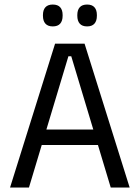

<svg xmlns="http://www.w3.org/2000/svg" viewBox="-20 -833 621 853"><path d="M24.7 0 224.7 -639H355.7L556 0H471.9L296.6 -583H283.9L108.7 0ZM144.3 -188.7V-257.6H435.5V-188.7ZM214.3 -715.7Q192.7 -715.7 181.7 -728Q170.8 -740.2 170.8 -762.9V-766.3Q170.8 -788.7 181.7 -800.7Q192.7 -812.8 214.3 -812.8Q236.7 -812.8 247.4 -800.7Q258.2 -788.7 258.2 -766.3V-762.9Q258.2 -740.2 247.4 -728Q236.7 -715.7 214.3 -715.7ZM367 -715.7Q345 -715.7 334.3 -728Q323.5 -740.2 323.5 -762.9V-766.3Q323.5 -788.7 334.3 -800.7Q345 -812.8 367 -812.8Q388.9 -812.8 399.6 -800.7Q410.4 -788.7 410.4 -766.3V-762.9Q410.4 -740.2 399.6 -728Q388.9 -715.7 367 -715.7Z"/></svg>

Font: Anek Tamil Medium
Style: Regular
Weight: 500
Designer: Aadarsh Rajan (Tamil), Yesha Goshar (Latin)
Foundry: Ek Type
Version: Version 1.003